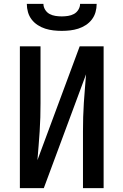

<svg xmlns="http://www.w3.org/2000/svg" viewBox="-20 -975 640 995"><path d="M83 0V-735H190V-441Q190 -404 189 -367Q188 -330 185.5 -293Q183 -256 180 -219Q177 -182 174 -145L393 -735H517V0H410V-294Q410 -331 411 -368Q412 -405 414.5 -442Q417 -479 420 -516Q423 -553 426 -590L207 0ZM300 -815Q278 -815 256.5 -817.5Q235 -820 214.5 -826.5Q194 -833 175.5 -845Q157 -857 144 -874Q131 -891 125 -912Q119 -933 119 -955H205Q205 -939 214 -924.5Q223 -910 237 -902.5Q251 -895 267.5 -892.5Q284 -890 300 -890Q316 -890 332.5 -892.5Q349 -895 363 -902.5Q377 -910 386 -924.5Q395 -939 395 -955H481Q481 -933 475 -912Q469 -891 456 -874Q443 -857 424.5 -845Q406 -833 385.5 -826.5Q365 -820 343.5 -817.5Q322 -815 300 -815Z"/></svg>

Font: Iosevka SS04 Semibold Extended
Style: Regular
Weight: 600
Width: 7
Monospace: yes
Designer: Belleve Invis
Foundry: Belleve Invis
Version: Version 19.0.0; ttfautohint (v1.8.4)